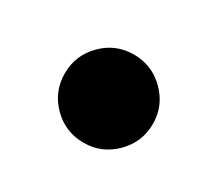

<svg xmlns="http://www.w3.org/2000/svg" viewBox="-55 -595 369 340"><g transform="rotate(30 129.5 -425.0)"><path d="M49 -425Q49 -462 75.2 -488.5Q101.5 -515 139 -515Q176 -515 202.5 -488.5Q229 -462 229 -425Q229 -388 202.5 -361.5Q176 -335 139 -335Q101.5 -335 75.2 -361.5Q49 -388 49 -425Z"/></g></svg>

Font: Besley
Style: Bold
Weight: 700
Designer: Owen Earl
Foundry: indestructible type*
Version: Version 2.001; ttfautohint (v1.8.3)